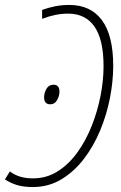

<svg xmlns="http://www.w3.org/2000/svg" viewBox="-47 -744 488 775"><path d="M233 -724Q319 -724 364.5 -662.5Q410 -601 410 -478Q410 -417 397 -349.5Q384 -282 357.5 -218Q331 -154 291.5 -102.5Q252 -51 200.5 -20Q149 11 85 11Q49 11 22 3Q-5 -5 -27 -20L-7 -52Q29 -24 86 -24Q141 -24 186 -52.5Q231 -81 265.5 -129Q300 -177 323.5 -236.5Q347 -296 359 -358Q371 -420 371 -476Q371 -584 334.5 -636.5Q298 -689 228 -689Q201 -689 175 -683.5Q149 -678 123 -668V-704Q148 -713 175 -718.5Q202 -724 233 -724ZM156 -323Q131 -323 131 -351Q131 -369 140.5 -385.5Q150 -402 169 -402Q193 -402 193 -374Q193 -357 183.5 -340Q174 -323 156 -323Z"/></svg>

Font: Noto Sans Condensed ExtraLight
Style: Italic
Weight: 200
Width: 3
Italic angle: -12°
Designer: Monotype Design Team
Foundry: Monotype Imaging Inc.
Version: Version 2.013; ttfautohint (v1.8.4.7-5d5b)